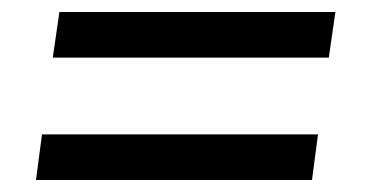

<svg xmlns="http://www.w3.org/2000/svg" viewBox="-20 -492 640 320"><path d="M79 -472H539L528 -396H68ZM50 -268H510L500 -192H40Z"/></svg>

Font: Krub SemiBold
Style: Italic
Weight: 600
Italic angle: -8°
Designer: Ekaluck Peanpanawate
Foundry: Cadson Demak Co.,Ltd.
Version: Version 1.000; ttfautohint (v1.6)